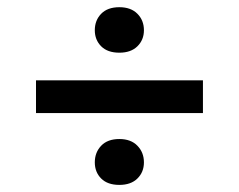

<svg xmlns="http://www.w3.org/2000/svg" viewBox="-20 -596 676 544"><path d="M248.6 -510.3Q248.6 -538.4 266.7 -557Q284.8 -575.6 318.2 -575.6Q350.9 -575.6 369.3 -557Q387.8 -538.4 387.8 -510.3Q387.8 -483 369.3 -464.8Q350.9 -446.7 318.2 -446.7Q284.8 -446.7 266.7 -464.8Q248.6 -483 248.6 -510.3ZM555 -368.3V-275.6H82V-368.3ZM248.6 -136Q248.6 -164.1 266.7 -183.1Q284.8 -202.1 318.2 -202.1Q350.9 -202.1 369.3 -183.1Q387.8 -164.1 387.8 -136Q387.8 -108.3 369.3 -90.2Q350.9 -72.1 318.2 -72.1Q284.8 -72.1 266.7 -90.2Q248.6 -108.3 248.6 -136Z"/></svg>

Font: Interface Medium
Style: Regular
Weight: 500
Designer: Rasmus Andersson
Foundry: rsms
Version: Version 1.8